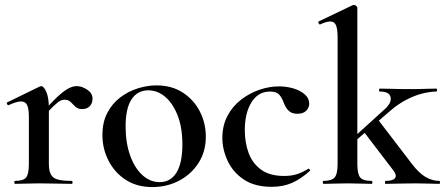

<svg xmlns="http://www.w3.org/2000/svg" viewBox="-20 -745 1803 778"><path d="M155 -271 148 -283Q186 -328 212.5 -352.5Q239 -377 257 -386.5Q275 -396 291 -396Q312 -396 333.5 -381.5Q355 -367 355 -345Q355 -327 344 -315Q333 -303 313 -303Q295 -303 285 -313Q275 -323 266 -332Q257 -341 241 -341Q233 -341 224 -336.5Q215 -332 199 -317Q183 -302 155 -271ZM41 0Q38 0 38 -6Q38 -12 41 -12Q75 -12 86 -26Q97 -40 97 -81V-272Q97 -304 90 -319Q83 -334 65 -334Q56 -334 43 -330Q30 -326 15 -319Q11 -318 8.5 -323.5Q6 -329 9 -330L140 -394Q145 -396 147 -396Q157 -396 167.5 -373Q178 -350 178 -306V-81Q178 -54 186 -38.5Q194 -23 214 -17.5Q234 -12 270 -12Q274 -12 274 -6Q274 0 270 0Q244 0 210.5 -1Q177 -2 138 -2Q111 -2 85.5 -1Q60 0 41 0Z M597 13Q535 13 490 -16Q445 -45 420 -93.5Q395 -142 395 -198Q395 -250 415 -288Q435 -326 467.5 -350.5Q500 -375 538.5 -387Q577 -399 614 -399Q677 -399 722 -369Q767 -339 790.5 -292Q814 -245 814 -192Q814 -130 784 -84Q754 -38 705 -12.5Q656 13 597 13ZM627 -7Q671 -7 695 -45.5Q719 -84 719 -160Q719 -229 699.5 -278Q680 -327 649 -353Q618 -379 581 -379Q537 -379 513 -342.5Q489 -306 489 -233Q489 -167 507 -116Q525 -65 556.5 -36Q588 -7 627 -7Z M1081 12Q1012 12 968 -17.5Q924 -47 902.5 -93Q881 -139 881 -186Q881 -236 901.5 -275Q922 -314 956 -340.5Q990 -367 1030.5 -381Q1071 -395 1111 -395Q1140 -395 1168 -387Q1196 -379 1214.5 -363Q1233 -347 1233 -325Q1233 -309 1221 -296.5Q1209 -284 1185 -284Q1163 -284 1150.5 -295.5Q1138 -307 1130 -328Q1122 -350 1111 -362Q1100 -374 1074 -374Q1026 -374 999 -330.5Q972 -287 972 -218Q972 -167 987.5 -125Q1003 -83 1038 -57.5Q1073 -32 1131 -32Q1160 -32 1182.5 -39Q1205 -46 1229 -61Q1231 -63 1234.5 -59Q1238 -55 1236 -53Q1201 -21 1164.5 -4.5Q1128 12 1081 12Z M1291 0Q1288 0 1288 -6Q1288 -12 1291 -12Q1324 -12 1336 -26Q1348 -40 1348 -81V-592Q1348 -627 1341.5 -642.5Q1335 -658 1318 -658Q1303 -658 1277 -646Q1274 -645 1271 -651Q1268 -657 1271 -658L1409 -724Q1412 -725 1414 -725Q1419 -725 1423.5 -721Q1428 -717 1428 -714V-81Q1428 -40 1439.5 -26Q1451 -12 1485 -12Q1489 -12 1489 -6Q1489 0 1485 0Q1466 0 1441.5 -1Q1417 -2 1388 -2Q1360 -2 1335 -1Q1310 0 1291 0ZM1542 0Q1540 0 1540 -6Q1540 -12 1542 -12Q1572 -12 1580.5 -23Q1589 -34 1575 -53L1452 -214L1512 -260L1649 -81Q1678 -43 1705 -27.5Q1732 -12 1760 -12Q1763 -12 1763 -6Q1763 0 1760 0Q1741 0 1716 -1Q1691 -2 1663 -2Q1623 -2 1594.5 -1Q1566 0 1542 0ZM1398 -155 1393 -170 1535 -299Q1567 -326 1563 -350Q1559 -374 1519 -374Q1516 -374 1516 -380Q1516 -386 1519 -386Q1544 -386 1570 -385Q1596 -384 1639 -384Q1679 -384 1703 -385Q1727 -386 1748 -386Q1751 -386 1751 -380Q1751 -374 1748 -374Q1724 -374 1691.5 -366Q1659 -358 1625 -340Q1591 -322 1559 -294Z"/></svg>

Font: Cormorant SemiBold
Style: Regular
Weight: 600
Designer: Christian Thalmann (Catharsis Fonts)
Foundry: Catharsis Fonts
Version: Version 4.000